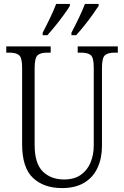

<svg xmlns="http://www.w3.org/2000/svg" viewBox="-20 -951 634 981"><path d="M297 10Q204 10 148.5 -42Q93 -94 93 -215V-606Q93 -656 77.5 -669Q62 -682 29 -682H12V-714H239V-682H220Q187 -682 172 -668.5Q157 -655 157 -603V-210Q157 -116 198.5 -75Q240 -34 307 -34Q360 -34 393.5 -58Q427 -82 443 -121.5Q459 -161 459 -207V-606Q459 -656 444 -669Q429 -682 396 -682H377V-714H582V-682H565Q531 -682 516 -668.5Q501 -655 501 -603V-205Q501 -143 478.5 -94Q456 -45 410.5 -17.5Q365 10 297 10ZM345 -784Q365 -822 383 -859.5Q401 -897 414 -931H484V-921Q473 -904 453.5 -876.5Q434 -849 411 -820.5Q388 -792 369 -771H345ZM198 -784Q218 -822 236 -859.5Q254 -897 267 -931H337V-921Q327 -904 307 -876.5Q287 -849 264 -820.5Q241 -792 222 -771H198Z"/></svg>

Font: Noto Serif Bengali Condensed Light
Style: Regular
Weight: 300
Width: 3
Designer: Juan Bruce, Universal Thirst, Indian Type Foundry and the Monotype Design Team.
Foundry: Monotype Imaging Inc.
Version: Version 2.003; ttfautohint (v1.8.4.7-5d5b)